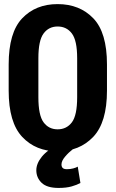

<svg xmlns="http://www.w3.org/2000/svg" viewBox="-20 -740 572 950"><path d="M22.9 -291.5Q22.9 -133.8 90.1 -62.5Q157.2 8.8 265.1 8.8Q373 8.8 441.2 -62.7Q509.3 -134.3 509.3 -291.5V-421.4Q509.3 -579.1 441.7 -649.4Q374 -719.7 265.1 -719.7Q156.7 -719.7 89.8 -649.4Q22.9 -579.1 22.9 -421.4ZM169.9 -451.7Q169.9 -539.6 195.6 -574.2Q221.2 -608.9 265.1 -608.9Q309.6 -608.9 335.7 -574.2Q361.8 -539.6 361.8 -451.7V-259.3Q361.8 -169.4 335.7 -134.8Q309.6 -100.1 265.1 -100.1Q221.2 -100.1 195.6 -134.8Q169.9 -169.4 169.9 -259.3ZM159.7 102.5Q159.7 139.2 186 164.6Q212.4 189.9 270 189.9Q308.1 189.9 334.5 182.4Q360.8 174.8 377.9 165.5L364.7 84.5Q356.9 89.4 342.3 93.3Q327.6 97.2 311 97.2Q296.4 97.2 290.3 91.1Q284.2 85 284.2 73.7Q284.2 56.2 301.8 35.4Q319.3 14.6 342.3 -3.4L275.9 -29.3Q214.4 1.5 187 35.4Q159.7 69.3 159.7 102.5Z"/></svg>

Font: Roboto Flex Super Cond Bold
Style: Regular
Weight: 700
Width: 3
Designer: Berlow after Robertson
Foundry: Google
Version: Version 3.000